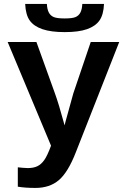

<svg xmlns="http://www.w3.org/2000/svg" viewBox="-20 -740 640 968"><path d="M158.7 207.5Q106.9 207.5 69.8 201.2V103.5L94.7 106L119.6 107.4Q148.9 107.4 168.2 98.1Q187.5 88.9 202.9 67.4Q218.3 45.9 237.3 -5.4L18.6 -528.3H163.6L256.3 -271Q275.9 -217.8 305.7 -107.9L310.1 -126L349.6 -269L437.5 -528.3H581.1L362.3 27.8Q323.2 128.4 276.9 168Q230.5 207.5 158.7 207.5ZM306.2 -578.1Q236.8 -578.1 193.6 -593Q150.4 -607.9 129.9 -636.7Q109.4 -665.5 106.9 -720.2H216.3Q217.8 -692.4 226.3 -676.5Q234.9 -660.6 251.5 -653.8Q268.1 -647 306.2 -647Q343.8 -647 360.4 -653.8Q377 -660.6 385.3 -676.8Q393.6 -692.9 395 -720.2H504.4Q502 -666 481.7 -637Q461.4 -607.9 418.9 -593Q376.5 -578.1 306.2 -578.1Z"/></svg>

Font: Cousine
Style: Bold
Weight: 700
Monospace: yes
Designer: Steve Matteson
Foundry: Ascender Corporation
Version: Version 1.20